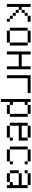

<svg xmlns="http://www.w3.org/2000/svg" viewBox="1668 -2208 665 4040"><g transform="rotate(90 2000.0 -187.5)"><path d="M437.5 0V-62.5H375V0ZM437.5 -437.5V-500H312.5V-437.5H250V-375H187.5V-312.5H125V-500H62.5Q62.5 -500 62.5 0H125Q125 0 125 -250H187.5V-187.5H250V-125H312.5V-62.5H375V-125H312.5V-187.5H250V-250H187.5V-312.5H250V-375H312.5V-437.5Z M625 -62.5V0H875V-62.5ZM625 -62.5Q625 -62.5 625 -437.5H562.5Q562.5 -437.5 562.5 -62.5ZM875 -62.5H937.5Q937.5 -62.5 937.5 -437.5H875Q875 -437.5 875 -62.5ZM625 -437.5H875V-500H625Z M1062.5 -500Q1062.5 -500 1062.5 0H1125Q1125 0 1125 -250H1375Q1375 -250 1375 0H1437.5Q1437.5 0 1437.5 -500H1375V-312.5H1125V-500Z M1937.5 -437.5V-500H1562.5Q1562.5 -500 1562.5 0H1625V-437.5Z M2062.5 -500Q2062.5 -500 2062.5 125H2125V-62.5H2187.5V0H2375V-62.5H2187.5V-125H2125Q2125 -125 2125 -375H2187.5V-437.5H2125V-500ZM2375 -62.5H2437.5Q2437.5 -62.5 2437.5 -437.5H2375Q2375 -437.5 2375 -62.5ZM2187.5 -437.5H2375V-500H2187.5Z M2937.5 -62.5V-125H2875V-62.5H2625V0H2875V-62.5ZM2625 -62.5V-250H2937.5V-437.5H2875Q2875 -437.5 2875 -312.5H2625Q2625 -312.5 2625 -437.5H2562.5Q2562.5 -437.5 2562.5 -62.5ZM2625 -437.5H2875V-500H2625Z M3437.5 -62.5V-125H3375V-62.5H3125V0H3375V-62.5ZM3437.5 -375V-437.5H3375V-375ZM3125 -62.5Q3125 -62.5 3125 -437.5H3062.5Q3062.5 -437.5 3062.5 -62.5ZM3125 -437.5H3375V-500H3125Z M3625 -62.5V0H3812.5V-62.5ZM3625 -62.5V-250H3562.5V-62.5ZM3875 -62.5V0H3937.5V-437.5H3875Q3875 -437.5 3875 -312.5H3625V-250H3875Q3875 -250 3875 -125H3812.5V-62.5ZM3625 -437.5H3562.5V-375H3625ZM3625 -437.5H3875V-500H3625Z"/></g></svg>

Font: UnifontExMono
Style: Regular
Weight: 500
Version: Version 15.0.06